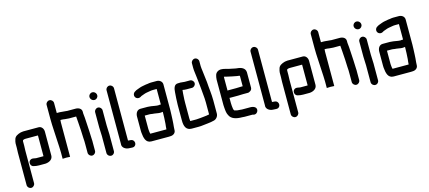

<svg xmlns="http://www.w3.org/2000/svg" viewBox="-66 -1392 5005 2241"><g transform="rotate(-15 2436.5 -271.0)"><path d="M140 166V-226C140 -239 142 -273 142 -286V-340L146 -352C155 -357 164 -360 177 -360H328V-110C327 -109 325 -109 324 -109H241C238 -110 233 -110 226 -111C206 -115 187 -120 170 -108C138 -86 150 -33 187 -27C204 -22 229 -19 250 -19H328C375 -22 418 -47 418 -93V-382C418 -416 396 -450 360 -450H174C162 -449 152 -448 143 -446C105 -435 68 -420 60 -378C57 -366 52 -352 52 -337V-285C52 -272 50 -238 50 -226V166C50 190 71 211 95 211C119 211 140 190 140 166Z M563 -722C539 -722 518 -702 518 -677V-506C518 -418 527 -324 530 -236C532 -188 536 -147 536 -100V-22L580 -24C592 -23 609 -22 620 -22H626V-438C626 -445 628 -458 628 -466H643C655 -466 669 -464 681 -462L705 -460C714 -459 723 -459 730 -458H816C819 -434 820 -406 822 -380C827 -322 830 -257 832 -196C833 -168 837 -142 835 -115V-14C835 10 856 31 880 31C904 31 925 10 925 -14V-113C926 -126 925 -139 924 -154C923 -185 921 -219 920 -252C914 -326 914 -401 905 -470V-492C905 -530 870 -548 833 -548H732C727 -549 721 -549 714 -550L690 -552C674 -553 657 -556 643 -556H608V-677C608 -702 587 -722 563 -722Z M1043 -448V-265C1043 -217 1049 -170 1047 -123V45C1047 70 1068 90 1093 90C1118 90 1137 70 1137 45V-121C1139 -168 1133 -217 1133 -265V-448C1133 -472 1112 -493 1088 -493C1064 -493 1043 -472 1043 -448ZM1025 -637C1025 -611 1047 -589 1073 -589C1098 -589 1118 -609 1118 -634C1118 -660 1096 -682 1070 -682C1045 -682 1025 -662 1025 -637Z M1238 -661V-16C1230 30 1275 60 1322 60C1329 61 1335 61 1342 61L1354 62C1366 63 1377 60 1387 52C1416 27 1400 -25 1361 -27L1328 -30V-661C1328 -686 1307 -706 1283 -706C1259 -706 1238 -686 1238 -661Z M1775 -336C1749 -336 1720 -344 1695 -347L1675 -349C1667 -350 1659 -351 1650 -351H1564C1523 -351 1502 -313 1502 -273V-101C1502 -94 1502 -86 1503 -79C1509 -15 1521 50 1590 50H1800C1807 50 1814 50 1819 49C1854 49 1884 27 1884 -7C1885 -14 1885 -21 1885 -27C1885 -32 1885 -37 1886 -44C1889 -78 1892 -102 1893 -139C1894 -175 1897 -216 1897 -252V-556C1897 -592 1865 -615 1830 -615H1760C1746 -615 1732 -612 1720 -610L1700 -608C1670 -602 1642 -599 1617 -589C1598 -580 1577 -577 1561 -565C1547 -558 1537 -548 1533 -532C1524 -492 1566 -464 1601 -484C1605 -487 1609 -490 1614 -492C1636 -498 1657 -510 1682 -514C1707 -517 1734 -525 1760 -525H1807V-338C1795 -340 1787 -336 1775 -336ZM1593 -86C1592 -91 1592 -96 1592 -101V-261H1651C1655 -261 1659 -261 1664 -260L1683 -257C1690 -256 1698 -256 1706 -255C1730 -253 1750 -246 1775 -246C1788 -246 1796 -248 1807 -249C1807 -202 1804 -148 1801 -105C1799 -88 1795 -55 1795 -40H1600C1597 -55 1593 -68 1593 -86Z M2208 -521H2144C2124 -521 2110 -526 2091 -526C2088 -525 2084 -525 2079 -525H2064C2016 -525 2007 -477 2004 -433C2001 -382 1996 -338 1996 -282V-93C1996 -24 2015 28 2083 28H2163C2173 28 2183 28 2194 27C2249 19 2307 18 2357 4C2386 -3 2411 -33 2411 -67V-226C2411 -305 2399 -375 2395 -450C2390 -498 2383 -546 2378 -592C2376 -613 2372 -629 2372 -651V-708C2372 -732 2352 -753 2328 -753C2304 -753 2282 -732 2282 -708V-652C2282 -614 2290 -581 2293 -544C2296 -498 2305 -453 2308 -404C2311 -347 2321 -288 2321 -226V-80C2298 -75 2278 -72 2253 -70C2222 -68 2196 -62 2163 -62H2089C2089 -68 2087 -73 2087 -80C2086 -84 2086 -88 2086 -93V-282C2086 -313 2087 -335 2089 -361L2091 -395C2092 -406 2093 -416 2094 -425C2094 -428 2094 -432 2095 -436H2096C2109 -433 2128 -431 2144 -431H2208C2232 -431 2253 -452 2253 -476C2253 -500 2232 -521 2208 -521Z M2704 -294H2610C2607 -294 2604 -294 2601 -293V-449C2601 -451 2601 -455 2602 -460C2616 -456 2626 -456 2640 -451C2676 -441 2715 -436 2752 -428L2769 -426C2773 -425 2778 -424 2783 -423H2785V-296H2766C2753 -296 2719 -294 2704 -294ZM2766 -206H2820C2831 -205 2842 -209 2855 -218C2868 -227 2875 -240 2875 -257V-441C2873 -490 2829 -511 2781 -515L2764 -517C2759 -518 2753 -519 2748 -520C2728 -523 2706 -530 2685 -533C2654 -539 2626 -552 2591 -552C2556 -552 2528 -531 2520 -503C2516 -491 2511 -465 2511 -449V-142C2511 -129 2512 -118 2513 -108C2516 -70 2519 -40 2534 -14C2556 35 2614 52 2685 52C2696 52 2705 54 2716 54H2808C2813 54 2817 56 2821 57C2847 65 2871 45 2876 25C2888 -18 2846 -36 2808 -36H2707C2700 -37 2693 -38 2685 -38C2681 -38 2676 -38 2670 -39C2650 -39 2633 -45 2617 -49C2614 -54 2607 -65 2607 -74C2604 -96 2601 -118 2601 -143V-205C2604 -204 2607 -204 2610 -204H2704C2719 -204 2752 -206 2766 -206Z M2978 -661V-16C2970 30 3015 60 3062 60C3069 61 3075 61 3082 61L3094 62C3106 63 3117 60 3127 52C3156 27 3140 -25 3101 -27L3068 -30V-661C3068 -686 3047 -706 3023 -706C2999 -706 2978 -686 2978 -661Z M3332 166V-226C3332 -239 3334 -273 3334 -286V-340L3338 -352C3347 -357 3356 -360 3369 -360H3520V-110C3519 -109 3517 -109 3516 -109H3433C3430 -110 3425 -110 3418 -111C3398 -115 3379 -120 3362 -108C3330 -86 3342 -33 3379 -27C3396 -22 3421 -19 3442 -19H3520C3567 -22 3610 -47 3610 -93V-382C3610 -416 3588 -450 3552 -450H3366C3354 -449 3344 -448 3335 -446C3297 -435 3260 -420 3252 -378C3249 -366 3244 -352 3244 -337V-285C3244 -272 3242 -238 3242 -226V166C3242 190 3263 211 3287 211C3311 211 3332 190 3332 166Z M3755 -722C3731 -722 3710 -702 3710 -677V-506C3710 -418 3719 -324 3722 -236C3724 -188 3728 -147 3728 -100V-22L3772 -24C3784 -23 3801 -22 3812 -22H3818V-438C3818 -445 3820 -458 3820 -466H3835C3847 -466 3861 -464 3873 -462L3897 -460C3906 -459 3915 -459 3922 -458H4008C4011 -434 4012 -406 4014 -380C4019 -322 4022 -257 4024 -196C4025 -168 4029 -142 4027 -115V-14C4027 10 4048 31 4072 31C4096 31 4117 10 4117 -14V-113C4118 -126 4117 -139 4116 -154C4115 -185 4113 -219 4112 -252C4106 -326 4106 -401 4097 -470V-492C4097 -530 4062 -548 4025 -548H3924C3919 -549 3913 -549 3906 -550L3882 -552C3866 -553 3849 -556 3835 -556H3800V-677C3800 -702 3779 -722 3755 -722Z M4235 -448V-265C4235 -217 4241 -170 4239 -123V45C4239 70 4260 90 4285 90C4310 90 4329 70 4329 45V-121C4331 -168 4325 -217 4325 -265V-448C4325 -472 4304 -493 4280 -493C4256 -493 4235 -472 4235 -448ZM4217 -637C4217 -611 4239 -589 4265 -589C4290 -589 4310 -609 4310 -634C4310 -660 4288 -682 4262 -682C4237 -682 4217 -662 4217 -637Z M4702 -336C4676 -336 4647 -344 4622 -347L4602 -349C4594 -350 4586 -351 4577 -351H4491C4450 -351 4429 -313 4429 -273V-101C4429 -94 4429 -86 4430 -79C4436 -15 4448 50 4517 50H4727C4734 50 4741 50 4746 49C4781 49 4811 27 4811 -7C4812 -14 4812 -21 4812 -27C4812 -32 4812 -37 4813 -44C4816 -78 4819 -102 4820 -139C4821 -175 4824 -216 4824 -252V-556C4824 -592 4792 -615 4757 -615H4687C4673 -615 4659 -612 4647 -610L4627 -608C4597 -602 4569 -599 4544 -589C4525 -580 4504 -577 4488 -565C4474 -558 4464 -548 4460 -532C4451 -492 4493 -464 4528 -484C4532 -487 4536 -490 4541 -492C4563 -498 4584 -510 4609 -514C4634 -517 4661 -525 4687 -525H4734V-338C4722 -340 4714 -336 4702 -336ZM4520 -86C4519 -91 4519 -96 4519 -101V-261H4578C4582 -261 4586 -261 4591 -260L4610 -257C4617 -256 4625 -256 4633 -255C4657 -253 4677 -246 4702 -246C4715 -246 4723 -248 4734 -249C4734 -202 4731 -148 4728 -105C4726 -88 4722 -55 4722 -40H4527C4524 -55 4520 -68 4520 -86Z"/></g></svg>

Font: Electronic
Style: Blk
Weight: 900
Version: Version 1.011